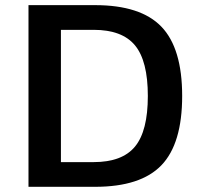

<svg xmlns="http://www.w3.org/2000/svg" viewBox="-20 -720 772 740"><path d="M346.2 0H89.8V-700.2H346.2Q522.5 -700.2 602.3 -616.9Q682.1 -533.7 682.1 -350.1Q682.1 -166.5 602.3 -83.3Q522.5 0 346.2 0ZM340.8 -605H214.8V-95.2H340.8Q451.2 -95.2 500.5 -155.3Q549.8 -215.3 549.8 -350.1Q549.8 -484.9 500.5 -544.9Q451.2 -605 340.8 -605Z"/></svg>

Font: Fivo Sans Modern Med
Style: Regular
Weight: 450
Designer: Alexander Slobzheninov
Foundry: Alexander Slobzheninov
Version: 1.0